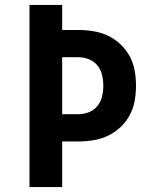

<svg xmlns="http://www.w3.org/2000/svg" viewBox="-20 -755 640 775"><path d="M99 0V-735H231V-634H296Q327 -634 357.5 -629Q388 -624 415.5 -611Q443 -598 466 -576.5Q489 -555 503.5 -528Q518 -501 523.5 -470.5Q529 -440 529 -409Q529 -378 523.5 -347.5Q518 -317 503.5 -290Q489 -263 466 -241.5Q443 -220 415.5 -207Q388 -194 357.5 -189Q327 -184 296 -184H231V0ZM231 -294H296Q318 -294 338.5 -302Q359 -310 373 -327Q387 -344 392 -365.5Q397 -387 397 -409Q397 -431 392 -452.5Q387 -474 373 -491Q359 -508 338.5 -516Q318 -524 296 -524H231Z"/></svg>

Font: Iosevka Extrabold Extended
Style: Regular
Weight: 800
Width: 7
Monospace: yes
Designer: Belleve Invis
Foundry: Belleve Invis
Version: Version 32.5.0; ttfautohint (v1.8.4)